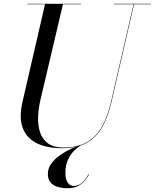

<svg xmlns="http://www.w3.org/2000/svg" viewBox="-20 -770 820 1017"><path d="M309 15Q227.5 15 173.8 -12Q120 -39 100 -93.5Q80 -148 99 -230L219 -750H314L194 -240Q183 -193 181.8 -148.2Q180.5 -103.5 192.8 -67.5Q205 -31.5 234.8 -10Q264.5 11.5 314.5 11.5Q391 11.5 440.8 -17.2Q490.5 -46 520.5 -99.8Q550.5 -153.5 568 -230L688 -750H690.5L570.5 -230Q552.5 -151.5 521.5 -96.8Q490.5 -42 439.2 -13.5Q388 15 309 15ZM124 -747.5V-750H409V-747.5ZM584 -747.5V-750H779.5V-747.5ZM336.5 227Q311 227 287.5 220.5Q264 214 248.8 197.5Q233.5 181 233.5 151Q233.5 121 251.8 96.2Q270 71.5 297.8 52Q325.5 32.5 355 19Q384.5 5.5 407.5 -2L408.5 0Q393 8.5 373.8 27Q354.5 45.5 340.5 75Q326.5 104.5 326.5 145.5Q326.5 180.5 339 197.8Q351.5 215 369.5 215Q389.5 215 405 205Q420.5 195 431.2 180.2Q442 165.5 449 152.5L451.5 154Q444 168 430.8 185Q417.5 202 394.8 214.5Q372 227 336.5 227Z"/></svg>

Font: Bodoni Moda 72pt
Style: Italic
Weight: 400
Italic angle: -13°
Designer: Owen Earl
Foundry: indestructible type
Version: Version 2.005